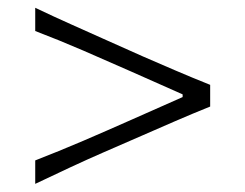

<svg xmlns="http://www.w3.org/2000/svg" viewBox="-20 -545 618 484"><path d="M68.8 -81.5Q113.8 -103 157.5 -123.3Q201.2 -143.6 239.3 -160.2L341.3 -204.6Q377.9 -220.7 421.4 -239.5Q464.8 -258.3 509.8 -276.4V-331.1Q464.8 -349.1 421.4 -367.7Q377.9 -386.2 341.3 -402.3L239.3 -447.8Q201.2 -464.8 157.5 -484.4Q113.8 -503.9 68.8 -525.4V-466.8Q127.9 -444.3 189.5 -417.7Q251 -391.1 311.5 -364.3L440.4 -307.1V-300.3L311.5 -243.2Q251 -216.3 189.5 -189.9Q127.9 -163.6 68.8 -140.6Z"/></svg>

Font: Pinar-VF
Style: Regular
Weight: 300
Designer: Amin Abedi
Version: Version 3.0